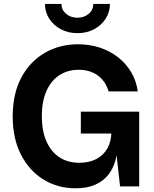

<svg xmlns="http://www.w3.org/2000/svg" viewBox="-20 -967 800 996"><path d="M371.7 9.8Q279.7 9.8 205.9 -35.5Q132.1 -80.8 89 -164.4Q45.9 -248 45.9 -362.8Q45.9 -480.8 90.7 -564.6Q135.5 -648.3 212.3 -692.8Q289 -737.3 384.9 -737.3Q446.2 -737.3 499.2 -719.6Q552.1 -701.8 593.5 -669Q634.9 -636.2 661.1 -591.5Q687.2 -546.7 694.8 -492.9H543.2Q535.7 -519.1 521.8 -539.8Q507.8 -560.5 488 -575.2Q468.1 -589.8 442.9 -597.4Q417.7 -605 387.3 -605Q331.2 -605 288.2 -577Q245.2 -549.1 221.1 -495.3Q197.1 -441.5 197.1 -364.3Q197.1 -287.1 221 -233.2Q244.9 -179.2 288.5 -150.9Q332.1 -122.6 391.3 -122.6Q443.4 -122.6 480.6 -142.4Q517.9 -162.2 537.9 -198.7Q557.9 -235.2 557.9 -285H590.6V-225.3Q590.6 -178 579 -135.6Q567.4 -93.2 541.8 -60.4Q516.2 -27.7 474.3 -9Q432.3 9.8 371.7 9.8ZM602.9 0 583.6 -172.4V-274.4H399.3V-387.6H702.1V0ZM381.8 -795Q334 -795 296 -815.1Q257.9 -835.3 235.6 -869.8Q213.3 -904.3 213.3 -946.6H298.8Q298.8 -916 322.5 -895.6Q346.2 -875.1 381.8 -875.1Q417 -875.1 440.6 -895.6Q464.2 -916 464.2 -946.6H550.3Q550.3 -904.3 528 -869.9Q505.8 -835.5 467.8 -815.2Q429.7 -795 381.8 -795Z"/></svg>

Font: Atlassian Sans
Style: Regular
Weight: 400
Designer: Rasmus Andersson
Foundry: Modifications by Atlassian Pty Ltd, manufactured by rsms
Version: Version 4.001;git-9221beed3